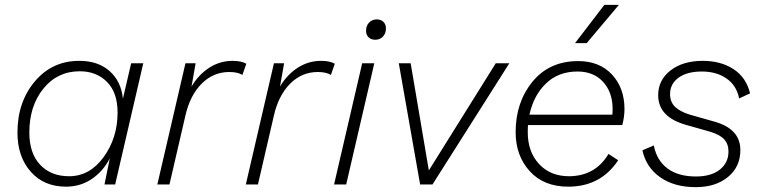

<svg xmlns="http://www.w3.org/2000/svg" viewBox="-20 -761 3147 792"><path d="M252 9Q161 9 106.5 -53Q52 -115 52 -214Q52 -340 123.5 -425Q195 -510 307 -510Q385 -510 432.5 -467.5Q480 -425 487 -354L521 -500H571L455 0H411L433 -108Q406 -55 359 -23Q312 9 252 9ZM265 -34Q350 -34 407.5 -113Q465 -192 465 -297Q465 -379 421.5 -423Q378 -467 309 -467Q217 -467 159 -395.5Q101 -324 101 -214Q101 -129 145.5 -81.5Q190 -34 265 -34Z M940 -510Q976 -510 996 -498L980 -452Q960 -464 926 -464Q860 -464 812 -416Q764 -368 745 -285L679 0H629L745 -500H787L770 -404Q799 -453 843 -481.5Q887 -510 940 -510Z M1305 -510Q1341 -510 1361 -498L1345 -452Q1325 -464 1291 -464Q1225 -464 1177 -416Q1129 -368 1110 -285L1044 0H994L1110 -500H1152L1135 -404Q1164 -453 1208 -481.5Q1252 -510 1305 -510Z M1528 -597Q1511 -597 1500.5 -607Q1490 -617 1490 -634Q1490 -655 1502.5 -668Q1515 -681 1534 -681Q1551 -681 1561.5 -671Q1572 -661 1572 -644Q1572 -623 1559.5 -610Q1547 -597 1528 -597ZM1524 -500 1408 0H1358L1474 -500Z M2025 -500H2081L1764 0H1713L1625 -500H1674L1749 -58Z M2533 -741 2400 -583H2352L2473 -741ZM2547 -245H2158Q2157 -235 2157 -215Q2157 -135 2203.5 -84.5Q2250 -34 2328 -34Q2436 -35 2490 -126L2530 -100Q2458 9 2324 9Q2223 9 2165 -55Q2107 -119 2107 -216Q2107 -339 2176.5 -424Q2246 -509 2365 -509Q2453 -509 2504.5 -453.5Q2556 -398 2556 -311Q2556 -280 2547 -245ZM2362 -466Q2283 -466 2232 -416.5Q2181 -367 2164 -288H2506Q2507 -296 2507 -312Q2507 -380 2468 -423Q2429 -466 2362 -466Z M2630 -141 2677 -161Q2689 -99 2733.5 -66Q2778 -33 2851 -33Q2914 -33 2949.5 -61.5Q2985 -90 2985 -136Q2985 -167 2967 -186.5Q2949 -206 2908 -218L2813 -245Q2695 -277 2695 -368Q2695 -431 2746 -470.5Q2797 -510 2879 -510Q2953 -510 3005.5 -476Q3058 -442 3074 -376L3029 -355Q3018 -409 2976.5 -437.5Q2935 -466 2875 -466Q2814 -466 2779 -440.5Q2744 -415 2744 -373Q2744 -340 2765 -320Q2786 -300 2826 -288L2928 -259Q3034 -229 3034 -142Q3034 -73 2983 -31Q2932 11 2850 11Q2761 11 2703 -30Q2645 -71 2630 -141Z"/></svg>

Font: Elaine Sans Light
Style: Italic
Weight: 300
Italic angle: -13°
Designer: Wei Huang
Foundry: Wei Huang
Version: Version 2.001;December 24, 2019;FontCreator 12.0.0.2547 64-b